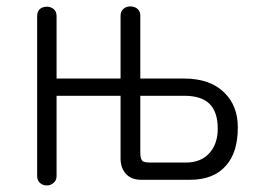

<svg xmlns="http://www.w3.org/2000/svg" viewBox="-20 -560 823 598"><path d="M156.2 -509.8Q156.2 -524.4 146.5 -532.2Q137.7 -539.1 126 -539.1Q113.3 -539.1 104.5 -532.2Q95.7 -524.4 95.7 -509.8V-11.7Q95.7 2 104.5 9.8Q113.3 17.6 126 17.6Q137.7 17.6 146.5 9.8Q156.2 2 156.2 -11.7V-261.7H355.5V-66.4Q355.5 -37.1 372.1 -18.6Q388.7 0 420.9 0H571.3Q645.5 0 683.6 -43.9Q720.7 -85 720.7 -163.1Q720.7 -230.5 678.7 -271.5Q634.8 -315.4 552.7 -315.4H417V-511.7Q417 -525.4 407.2 -533.2Q398.4 -540 385.7 -540Q373 -540 364.3 -532.2Q355.5 -524.4 355.5 -510.7V-315.4H156.2ZM417 -261.7H553.7Q606.4 -261.7 631.8 -237.3Q658.2 -211.9 658.2 -159.2Q658.2 -113.3 633.8 -85Q607.4 -53.7 558.6 -53.7H449.2Q429.7 -53.7 423.8 -58.6Q417 -64.5 417 -85Z"/></svg>

Font: Gulim
Style: Regular
Weight: 400
Version: Version 2.21